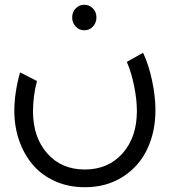

<svg xmlns="http://www.w3.org/2000/svg" viewBox="-20 -577 738 804"><path d="M369.1 -465.8Q354.5 -450.2 333 -450.2Q311.5 -450.2 296.9 -465.8Q282.2 -481.4 282.2 -503.9Q282.2 -526.4 296.9 -541.7Q311.5 -557.1 333 -557.1Q354.5 -557.1 369.1 -541.7Q383.8 -526.4 383.8 -503.9Q383.8 -481.4 369.1 -465.8ZM335 207Q266.6 207 210.2 181.6Q153.8 156.2 116.9 112.5Q80.1 68.8 60.1 11Q40 -46.9 40 -112.8Q40 -188 64 -273.9L134.8 -237.8Q118.2 -174.3 118.2 -110.8Q118.2 -2.4 177.7 65.2Q237.3 132.8 335 132.8Q433.1 132.8 493.2 65.2Q553.2 -2.4 553.2 -111.8Q553.2 -160.2 541.7 -216.8Q530.3 -273.4 511.2 -317.9L579.1 -356Q603 -305.2 616.9 -239.3Q630.9 -173.3 630.9 -115.2Q630.9 -25.4 596.7 47.1Q562.5 119.6 494.4 163.3Q426.3 207 335 207Z"/></svg>

Font: Montserrat-Arabic Light
Style: Regular
Weight: 300
Designer: Mohamed Gaber
Foundry: Kief Type Foundry
Version: Version 5.008;PS 005.008;hotconv 1.0.88;makeotf.lib2.5.64775